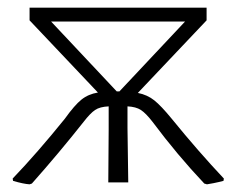

<svg xmlns="http://www.w3.org/2000/svg" viewBox="-20 -475 615 500"><path d="M57 5Q41 4 14 -4L13 -10Q78 -78 149 -166Q174 -201 192 -215.5Q210 -230 235 -234L57 -422V-455H518V-422L339 -233Q364 -228 382 -213.5Q400 -199 427 -166Q497 -80 563 -10L562 -4Q551 -1 536 2Q521 5 519 5L512 3Q442 -71 377 -158Q360 -180 347 -188.5Q334 -197 312 -198V-142L314 0H262L263 -138V-198Q240 -197 227.5 -188.5Q215 -180 198 -158Q134 -77 63 3ZM286 -237H291L462 -419H113L284 -237Z"/></svg>

Font: Alegreya Sans Light
Style: Regular
Weight: 300
Designer: Juan Pablo del Peral
Foundry: Huerta Tipografica
Version: Version 2.007